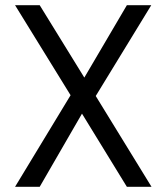

<svg xmlns="http://www.w3.org/2000/svg" viewBox="-20 -720 642 740"><path d="M38 0 252 -353 38 -700H133L305 -421L469 -700H563L349 -350L564 0H469L296 -282L133 0Z"/></svg>

Font: DM Sans 18pt
Style: Regular
Weight: 400
Designer: Colophon Foundry, Jonny Pinhorn
Foundry: Colophon Foundry
Version: Version 4.004;gftools[0.9.30]